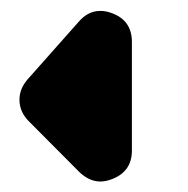

<svg xmlns="http://www.w3.org/2000/svg" viewBox="-20 -499 353 361"><path d="M16.6 -311.5C16.6 -296.4 22.5 -282.7 34.2 -271L129.9 -174.8C142.1 -163.6 154.8 -157.7 168.9 -157.7C176.3 -157.7 184.6 -159.7 192.9 -163.1C216.3 -172.9 228 -190.4 228 -215.8V-419.9C228 -446.8 215.8 -464.8 190.9 -474.1C183.1 -477.1 175.8 -478.5 168.5 -478.5C153.3 -478.5 139.6 -471.7 127.9 -458L32.2 -350.1C22 -338.4 16.6 -325.7 16.6 -311.5Z"/></svg>

Font: Nemoy
Style: Bold
Weight: 700
Designer: BSozoo
Foundry: BSozoo
Version: Version 001.000